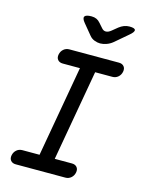

<svg xmlns="http://www.w3.org/2000/svg" viewBox="-137 -1036 874 1122"><g transform="rotate(15 300.0 -475.0)"><path d="M282 -90H386Q406 -90 416.5 -77.5Q427 -65 423 -45Q419 -25 404.5 -12.5Q390 0 370 0H70Q50 0 39.5 -12.5Q29 -25 33 -45Q37 -65 51.5 -77.5Q66 -90 86 -90H190L287 -640H183Q163 -640 152.5 -652.5Q142 -665 146 -685Q150 -705 164.5 -717.5Q179 -730 199 -730H499Q519 -730 529.5 -717.5Q540 -705 536 -685Q532 -665 517.5 -652.5Q503 -640 483 -640H379ZM275 -950Q292 -950 305 -944Q318 -938 328 -926L351 -900Q362 -886 377 -886Q392 -886 409 -900L442 -927Q456 -938 471.5 -944Q487 -950 504 -950Q537 -950 539.5 -938Q542 -926 514 -903L439 -839Q421 -824 400.5 -817Q380 -810 363 -810Q346 -810 328 -817Q310 -824 298 -839L246 -902Q226 -926 233.5 -938Q241 -950 275 -950Z"/></g></svg>

Font: Maple Mono Normal NL
Style: Italic
Weight: 400
Italic angle: -10°
Monospace: yes
Designer: subframe7536
Version: Version 7.000